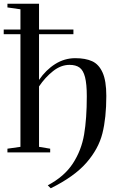

<svg xmlns="http://www.w3.org/2000/svg" viewBox="-20 -820 661 1033"><path d="M552 -304Q552 -186 531 -102.5Q510 -19 445 55.5Q380 130 253 193L237 177Q326 130 372 59.5Q418 -11 432.5 -96.5Q447 -182 447 -302Q447 -368 437.5 -405Q428 -442 408 -456.5Q388 -471 354 -471Q308 -471 265.5 -437.5Q223 -404 190 -355V-30L250 -20V0H20V-20L90 -30V-636H0V-661H90V-770L20 -780V-800H190V-661H375V-636H190V-390Q227 -444 277 -475.5Q327 -507 385 -507Q440 -507 476 -490.5Q512 -474 532 -429.5Q552 -385 552 -304Z"/></svg>

Font: Prata
Style: Regular
Weight: 400
Designer: Ivan Petrov
Foundry: Cyreal
Version: Version 2.000